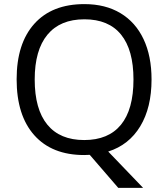

<svg xmlns="http://www.w3.org/2000/svg" viewBox="-20 -745 819 935"><path d="M391 -725Q233 -725 147 -629Q61 -533 61 -359Q61 -183 147 -86.5Q233 10 390 10L417 9L556 170H677L507 -7Q608 -39 663 -130Q718 -221 718 -358Q718 -472 679 -554.5Q640 -637 566.5 -681Q493 -725 391 -725ZM391 -651Q509 -651 569.5 -576.5Q630 -502 630 -358Q630 -212 569 -137.5Q508 -63 390 -63Q272 -63 210.5 -138Q149 -213 149 -358Q149 -501 211 -576Q273 -651 391 -651Z"/></svg>

Font: OpenSansMMV
Style: Regular
Weight: 400
Designer: Steve Matteson
Foundry: Ascender Corporation
Version: Version 4.000